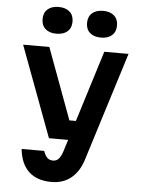

<svg xmlns="http://www.w3.org/2000/svg" viewBox="-67 -917 885 1189"><g transform="rotate(5 375.0 -323.0)"><path d="M212.7 -613.1 375.9 -171H468.6L432.3 -50H259.4L49.7 -613.1ZM298.4 218.6Q208.5 218.6 157.2 170.9Q106 123.1 96.7 31H236.8Q247.8 60.7 261.4 73.2Q274.9 85.8 296.3 85.8Q317 85.8 330.6 71.4Q344.1 57.1 355.5 24.4L554.2 -613.1H705L491.9 66.9Q467.3 141.4 418 180Q368.8 218.6 298.4 218.6ZM155.8 -781.8Q155.8 -821.1 180.6 -843Q205.4 -865 249 -865Q292.5 -865 317.3 -843Q342.1 -821.1 342.1 -781.8Q342.1 -742.6 317.3 -720.6Q292.5 -698.7 249 -698.7Q205.4 -698.7 180.6 -720.6Q155.8 -742.6 155.8 -781.8ZM432.3 -781.8Q432.3 -821.1 457.1 -843Q481.9 -865 525.4 -865Q569 -865 593.8 -843Q618.6 -821.1 618.6 -781.8Q618.6 -742.6 593.8 -720.6Q569 -698.7 525.4 -698.7Q481.9 -698.7 457.1 -720.6Q432.3 -742.6 432.3 -781.8Z"/></g></svg>

Font: Martian Mono VF sWd Rg
Style: Regular
Weight: 400
Width: 6
Monospace: yes
Designer: Roman Shamin
Foundry: Evil Martians
Version: Version 1.100